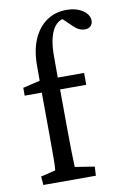

<svg xmlns="http://www.w3.org/2000/svg" viewBox="-80 -730 502 777"><g transform="rotate(-10 171.0 -341.0)"><path d="M250 0H34.2L31.2 -35.2L91.8 -49.8Q92.8 -59.6 93.3 -70.8Q93.8 -82 93.8 -98.1Q93.8 -114.3 93.8 -137.2Q93.8 -160.2 93.8 -193.4L92.8 -369.1V-480.5Q92.8 -543 112.3 -587.9Q131.8 -632.8 167 -657.2Q202.1 -681.6 249 -681.6Q288.1 -681.6 314.9 -664.1Q341.8 -646.5 341.8 -621.1Q341.8 -607.4 333 -599.1Q324.2 -590.8 309.6 -590.8Q285.2 -590.8 263.7 -612.3L218.8 -655.3L242.2 -649.4Q206.1 -649.4 186.5 -612.3Q167 -575.2 167 -507.8V-418L168 -369.1L168.9 -201.2Q168.9 -158.2 169.9 -115.7Q170.9 -73.2 171.9 -49.8L252 -37.1ZM22.5 -369.1V-401.4L92.8 -418H165H275.4V-369.1Z"/></g></svg>

Font: Crimson Pro ExtraLight
Style: Regular
Weight: 400
Version: Version 1.002